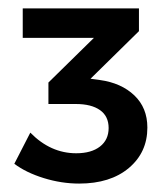

<svg xmlns="http://www.w3.org/2000/svg" viewBox="-20 -791 398 456"><path d="M330 -488Q330 -429 286 -392Q242 -355 168 -355Q126 -355 84 -368Q42 -381 14 -402L52 -476Q100 -427 161 -427Q197 -427 217.5 -443Q238 -459 238 -487Q238 -515 217.5 -529.5Q197 -544 160 -544H95V-595L203 -701H34V-771H310V-717L195 -604L217 -601Q268 -594 299 -564.5Q330 -535 330 -488Z"/></svg>

Font: Montserrat arm2 Medium
Style: Regular
Weight: 500
Designer: Julieta Ulanovsky
Foundry: Julieta Ulanovsky
Version: Version 6.000